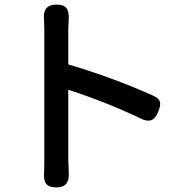

<svg xmlns="http://www.w3.org/2000/svg" viewBox="-20 -792 795 841"><path d="M227 29Q195 29 182.5 13.5Q170 -2 173 -35Q174 -56 174 -96V-379V-663Q174 -689 173 -704Q165 -772 228 -772Q259 -772 271 -756.5Q283 -741 281 -709Q279 -677 279 -663V-510Q475 -452 653 -372Q677 -361 681 -344Q684 -329 673 -302Q661 -273 643 -266Q625 -259 598 -272Q453 -342 279 -399V-96Q279 -83 281 -43Q281 -40 281 -39Q287 29 227 29Z"/></svg>

Font: GenSenRounded TW M
Style: Regular
Weight: 500
Version: Version 1.501;PS 1;hotconv 16.6.51;makeotf.lib2.5.65220